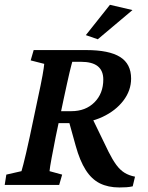

<svg xmlns="http://www.w3.org/2000/svg" viewBox="-22 -786 630 816"><path d="M-2 0 4.9 -43.9 69.3 -58.6Q72.3 -68.4 77.1 -86.9Q82 -105.5 88.9 -135.3Q95.7 -165 104.5 -205.1L138.7 -367.2Q152.3 -429.7 158.7 -465.3Q165 -501 166 -514.6L108.4 -529.3L121.1 -573.2H344.7Q441.4 -573.2 488.3 -543.9Q535.2 -514.6 535.2 -452.1Q535.2 -401.4 502.4 -358.4Q469.7 -315.4 413.6 -289.1Q357.4 -262.7 287.1 -262.7H217.8L228.5 -313.5H281.2Q341.8 -313.5 379.4 -351.1Q417 -388.7 417 -448.2Q417 -485.4 393.6 -504.4Q370.1 -523.4 321.3 -523.4H285.2Q284.2 -520.5 281.2 -508.8Q278.3 -497.1 273.4 -477.5Q268.6 -458 262.7 -430.2Q256.8 -402.3 249 -367.2L214.8 -205.1Q210 -180.7 205.6 -157.2Q201.2 -133.8 197.3 -114.3Q193.4 -94.7 191.4 -80.6Q189.5 -66.4 188.5 -58.6L242.2 -43.9L229.5 0ZM485.4 10.7Q437.5 10.7 402.3 -6.8Q367.2 -24.4 342.3 -63.5Q317.4 -102.5 299.8 -166L268.6 -278.3L362.3 -299.8L439.5 -140.6Q456.1 -107.4 472.2 -85.4Q488.3 -63.5 507.3 -51.8Q526.4 -40 551.8 -35.2L542 5.9Q529.3 8.8 515.1 9.8Q501 10.7 485.4 10.7ZM393.6 -619.1 342.8 -636.7 445.3 -765.6 541 -743.2Z"/></svg>

Font: Crimson Pro SemiBold
Style: Italic
Weight: 600
Italic angle: -12°
Designer: Jacques Le Bailly
Foundry: Baron von Fonthausen
Version: Version 1.003